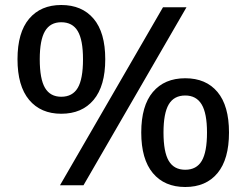

<svg xmlns="http://www.w3.org/2000/svg" viewBox="-20 -741 986 768"><path d="M50 -504Q50 -611 96.5 -666Q143 -721 225 -721Q308 -721 354.5 -666Q401 -611 401 -504Q401 -397 354.5 -341.5Q308 -286 225 -286Q143 -286 96.5 -341.5Q50 -397 50 -504ZM314 0H220L632 -712H726ZM312 -504Q312 -581 291 -616.5Q270 -652 225 -652Q181 -652 160 -616.5Q139 -581 139 -504Q139 -425 160 -389.5Q181 -354 225 -354Q270 -354 291 -389.5Q312 -425 312 -504ZM545 -211Q545 -318 591.5 -373Q638 -428 721 -428Q804 -428 850 -373Q896 -318 896 -211Q896 -104 850 -48.5Q804 7 721 7Q638 7 591.5 -48.5Q545 -104 545 -211ZM808 -211Q808 -288 786.5 -323.5Q765 -359 721 -359Q676 -359 655 -323.5Q634 -288 634 -211Q634 -133 655 -97.5Q676 -62 721 -62Q766 -62 787 -97.5Q808 -133 808 -211Z"/></svg>

Font: Muli SemiBold
Style: Regular
Weight: 600
Designer: Vernon Adams
Foundry: Vernon Adams
Version: Version 2.000